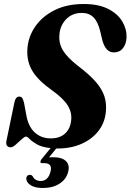

<svg xmlns="http://www.w3.org/2000/svg" viewBox="-20 -731 652 958"><path d="M266.5 10Q263.5 10 260.5 10L225 54Q233.5 53.5 244.5 53.5Q290 53.5 309.5 73.2Q329 93 320 127Q310.5 163.5 277.2 185.2Q244 207 194 207Q153.5 207 132 192.5Q110.5 178 111 158.5Q113.5 142 127.5 141.5Q136 140 143 148.5Q154.5 172 183.5 172Q220 172 232 125.5Q243 83 201 83H190.5Q182 83 181.5 77.5Q181 72 187 63.5L232.5 8Q188 3 164 -11Q140 -25 128.2 -37.2Q116.5 -49.5 109.5 -49.5Q102.5 -49.5 88.2 -36.2Q74 -23 58.8 -9.5Q43.5 4 33.5 4Q22 4 15.5 -3.5Q9 -11 12 -27.5L51.5 -218Q57.5 -249 75.5 -249Q86.5 -249 91 -242Q95.5 -235 100 -217.5L112.5 -150.5Q123 -97 154.8 -68.8Q186.5 -40.5 234 -40.5Q276.5 -40.5 303 -63.2Q329.5 -86 334.5 -126.5Q340.5 -167 319 -203Q297.5 -239 239.5 -280.5Q172 -328 142.5 -375.5Q113 -423 116.5 -485Q120 -545.5 154.5 -596.8Q189 -648 250.8 -679.5Q312.5 -711 397.5 -711Q471.5 -711 519.2 -686.8Q567 -662.5 589.8 -624.5Q612.5 -586.5 611.5 -544.5Q610 -511.5 593.5 -490.5Q577 -469.5 548 -469.5Q507.5 -469.5 491 -529L480.5 -573Q469 -621.5 447 -644Q425 -666.5 388.5 -666.5Q340 -666.5 309.8 -634.8Q279.5 -603 276.5 -558.5Q272.5 -515 294.2 -479.2Q316 -443.5 369.5 -402Q427 -358.5 458.8 -321.5Q490.5 -284.5 501.5 -248.5Q512.5 -212.5 508 -171.5Q503 -119 471.5 -78Q440 -37 387.2 -13.5Q334.5 10 266.5 10Z"/></svg>

Font: Fraunces 144pt Soft
Style: Bold Italic
Weight: 700
Italic angle: -16°
Version: Version 1.000;[b76b70a41]